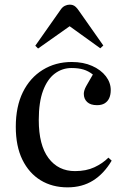

<svg xmlns="http://www.w3.org/2000/svg" viewBox="-20 -793 535 827"><path d="M271 14Q205 14 155 -16.5Q105 -47 76.5 -105Q48 -163 48 -247Q48 -334 78.5 -396Q109 -458 164 -492Q219 -526 289 -526Q339 -526 377 -509Q415 -492 436 -464.5Q457 -437 457 -405Q457 -385 450.5 -370.5Q444 -356 431 -348Q418 -340 398 -340Q370 -340 355.5 -353.5Q341 -367 341 -389Q341 -403 351 -421.5Q361 -440 380 -472Q361 -487 339.5 -493.5Q318 -500 288 -500Q248 -500 216 -476Q184 -452 165.5 -402.5Q147 -353 147 -276Q147 -168 189 -112Q231 -56 303 -56Q351 -56 386.5 -72.5Q422 -89 447 -114L461 -101Q428 -45 381 -15.5Q334 14 271 14ZM144 -584 132 -596 241 -751Q249 -763 259.5 -768Q270 -773 280 -773Q287 -773 293.5 -771Q300 -769 306.5 -763Q313 -757 321 -745L425 -597L412 -585L280 -680Z"/></svg>

Font: Literata 60pt
Style: Regular
Weight: 400
Designer: Latin by Veronika Burian and Jose Scaglione. Greek by Irene Vlachou. Cyrillic by Vera Evstafieva.
Foundry: TypeTogether
Version: Version 3.002